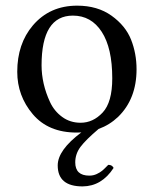

<svg xmlns="http://www.w3.org/2000/svg" viewBox="-20 -459 544 679"><path d="M381.8 134.8Q339.8 199.7 272 200.2Q184.1 200.2 184.1 126Q184.1 71.8 267.6 9.3Q258.8 9.8 251 9.8Q150.9 9.8 95.9 -55.2Q41 -120.1 41 -205.1Q41 -304.2 96.2 -369.1Q155.8 -439 252.9 -439Q324.7 -439 374.3 -403.6Q423.8 -368.2 443.4 -319.1Q462.9 -270 462.9 -213.9Q462.9 -109.4 397.9 -45.9Q367.7 -17.1 328.6 -2.9Q283.2 35.6 264.6 60.5Q246.1 85.4 246.1 115.2Q246.1 162.1 295.9 162.1Q310.1 162.1 322 156.5Q334 150.9 341.6 144.5Q349.1 138.2 362.8 124Q376 123.5 381.8 134.8ZM237.8 -403.8Q127 -403.8 127 -228Q127 -195.8 134.5 -162.8Q142.1 -129.9 157 -97.9Q171.9 -65.9 200 -45.4Q228 -24.9 265.1 -24.9Q309.1 -24.9 343 -61Q377 -97.2 377 -182.1Q377 -289.1 339.8 -346.4Q302.7 -403.8 237.8 -403.8Z"/></svg>

Font: Linux Libertine Capitals
Style: Small Caps
Weight: 400
Designer: Philipp H. Poll
Foundry: Philipp H. Poll
Version: Version 5.1.3